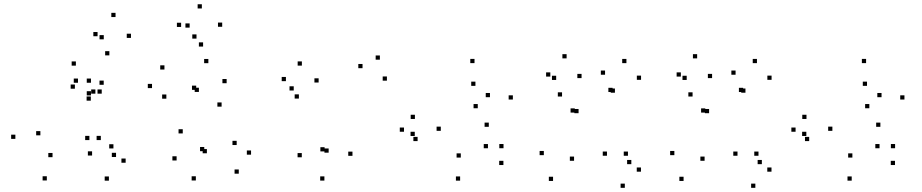

<svg xmlns="http://www.w3.org/2000/svg" viewBox="-20 -836 4380 912"><path d="M404.6 -170.6V-190.6H384.6V-170.6ZM458.9 -170.6V-190.6H438.9V-170.6ZM463.2 -391.1V-411.1H443.2V-391.1ZM433.1 -391.1V-411.1H413.1V-391.1ZM229.5 -89.4V-109.4H209.5V-89.4ZM171.8 -193.2V-213.2H151.8V-193.2ZM335.7 -414.6V-434.6H315.7V-414.6ZM412.1 -382.8V-402.8H392.1V-382.8ZM412.1 -442.9V-462.9H392.1V-442.9ZM350.4 -442.9V-462.9H330.4V-442.9ZM411.4 -357.8V-377.8H391.4V-357.8ZM472.6 -433.2V-453.2H452.6V-433.2ZM340.4 -524.2V-544.2H320.4V-524.2ZM53 -176.3V-196.3H33V-176.3ZM202.4 21.2V1.2H182.4V21.2ZM576.8 -63V-83H556.8V-63ZM518.8 -130.9V-150.9H498.8V-130.9ZM531.2 -90.2V-110.2H511.2V-90.2ZM602.1 -655.9V-675.9H582.1V-655.9ZM528.8 -755V-775H508.8V-755ZM443.4 -663.9V-683.9H423.4V-663.9ZM499.5 -573V-593H479.5V-573ZM472.9 -649.2V-669.2H452.9V-649.2ZM417.4 -97.2V-117.2H397.4V-97.2ZM497.3 22.2V2.2H477.3V22.2Z M1114.2 -11V-31H1094.2V-11ZM1172.5 -101.3V-121.3H1152.5V-101.3ZM1104.2 -147.1V-167.1H1084.2V-147.1ZM962.7 -107.9V-127.9H942.7V-107.9ZM950.2 -117.8V-137.8H930.2V-117.8ZM1032.6 -329.4V-349.4H1012.6V-329.4ZM1056.5 -440.7V-460.7H1036.5V-440.7ZM969.7 -535.9V-555.9H949.7V-535.9ZM761.1 -505.7V-525.7H741.1V-505.7ZM702.1 -417.5V-437.5H682.1V-417.5ZM770.2 -367.2V-387.2H750.2V-367.2ZM911.9 -409.2V-429.2H891.9V-409.2ZM924.8 -399.3V-419.3H904.8V-399.3ZM848.1 -202.2V-222.2H828.1V-202.2ZM818.9 -73.7V-93.7H798.9V-73.7ZM910.3 21.3V1.3H890.3V21.3ZM1035.4 -708.8V-728.8H1015.4V-708.8ZM938.8 -795.8V-815.8H918.8V-795.8ZM840.3 -708V-728H820.3V-708ZM913.4 -652.6V-672.6H893.4V-652.6ZM880.8 -704.8V-724.8H860.8V-704.8ZM944.7 -614.8V-634.8H924.7V-614.8Z M1654.2 -95.8V-115.8H1634.2V-95.8ZM1817.8 -452.8V-472.8H1797.8V-452.8ZM1784.4 -552.5V-572.5H1764.4V-552.5ZM1702 -512.1V-532.1H1682V-512.1ZM1541.1 -110.8V-130.8H1521.1V-110.8ZM1521.8 -116.8V-136.8H1501.8V-116.8ZM1493.5 -444V-464H1473.5V-444ZM1413.9 -524.3V-544.3H1393.9V-524.3ZM1338.1 -450.5V-470.5H1318.1V-450.5ZM1399.7 -367.8V-387.8H1379.7V-367.8ZM1375.2 -406.1V-426.1H1355.2V-406.1ZM1413.5 -88.9V-108.9H1393.5V-88.9ZM1520.9 21.8V1.8H1500.9V21.8Z M2371.2 -52.1V-72.1H2351.2V-52.1ZM2371.7 -131.9V-151.9H2351.7V-131.9ZM2297.8 -131.8V-151.8H2277.8V-131.8ZM2168.8 -87.5V-107.5H2148.8V-87.5ZM2073.8 -214.5V-234.5H2053.8V-214.5ZM2238.3 -428.2V-448.2H2218.3V-428.2ZM2307.3 -374.3V-394.3H2287.3V-374.3ZM2249.4 -321.8V-341.8H2229.4V-321.8ZM1950.8 -270.9V-290.9H1930.8V-270.9ZM1899 -210.2V-230.2H1879V-210.2ZM1963.6 -165.8V-185.8H1943.6V-165.8ZM2301.8 -233.6V-253.6H2281.8V-233.6ZM2416.1 -363.2V-383.2H2396.1V-363.2ZM2233.9 -536.2V-556.2H2213.9V-536.2ZM1950.1 -190.1V-210.1H1930.1V-190.1ZM2165.6 22.1V2.1H2145.6V22.1Z M3024.6 -20.5V-40.5H3004.6V-20.5ZM2962.8 -96.1V-116.1H2942.8V-96.1ZM2978.8 -56.2V-76.2H2958.8V-56.2ZM3025 -456.8V-476.8H3005V-456.8ZM2955.5 -536.1V-556.1H2935.5V-536.1ZM2854 -481V-501H2834V-481ZM2728.2 -298.3V-318.3H2708.2V-298.3ZM2710.2 -301.2V-321.2H2690.2V-301.2ZM2742.4 -465V-485H2722.4V-465ZM2671.4 -558.7V-578.7H2651.4V-558.7ZM2594 -472.2V-492.2H2574V-472.2ZM2649.7 -377.5V-397.5H2629.7V-377.5ZM2621.8 -456.2V-476.2H2601.8V-456.2ZM2563.2 -99V-119H2543.2V-99ZM2607 23.5V3.5H2587V23.5ZM2706.8 -72.3V-92.3H2686.8V-72.3ZM2889.8 -398.9V-418.9H2869.8V-398.9ZM2900.9 -395.6V-415.6H2880.9V-395.6ZM2863.1 -96.2V-116.2H2843.1V-96.2ZM2947.9 56.2V36.2H2927.9V56.2Z M3644.6 -20.5V-40.5H3624.6V-20.5ZM3582.8 -96.1V-116.1H3562.8V-96.1ZM3598.8 -56.2V-76.2H3578.8V-56.2ZM3645 -456.8V-476.8H3625V-456.8ZM3575.5 -536.1V-556.1H3555.5V-536.1ZM3474 -481V-501H3454V-481ZM3348.2 -298.3V-318.3H3328.2V-298.3ZM3330.2 -301.2V-321.2H3310.2V-301.2ZM3362.4 -465V-485H3342.4V-465ZM3291.4 -558.7V-578.7H3271.4V-558.7ZM3214 -472.2V-492.2H3194V-472.2ZM3269.7 -377.5V-397.5H3249.7V-377.5ZM3241.8 -456.2V-476.2H3221.8V-456.2ZM3183.2 -99V-119H3163.2V-99ZM3227 23.5V3.5H3207V23.5ZM3326.8 -72.3V-92.3H3306.8V-72.3ZM3509.8 -398.9V-418.9H3489.8V-398.9ZM3520.9 -395.6V-415.6H3500.9V-395.6ZM3483.1 -96.2V-116.2H3463.1V-96.2ZM3567.9 56.2V36.2H3547.9V56.2Z M4231.2 -52.1V-72.1H4211.2V-52.1ZM4231.7 -131.9V-151.9H4211.7V-131.9ZM4157.8 -131.8V-151.8H4137.8V-131.8ZM4028.8 -87.5V-107.5H4008.8V-87.5ZM3933.8 -214.5V-234.5H3913.8V-214.5ZM4098.3 -428.2V-448.2H4078.3V-428.2ZM4167.3 -374.3V-394.3H4147.3V-374.3ZM4109.4 -321.8V-341.8H4089.4V-321.8ZM3810.8 -270.9V-290.9H3790.8V-270.9ZM3759 -210.2V-230.2H3739V-210.2ZM3823.6 -165.8V-185.8H3803.6V-165.8ZM4161.8 -233.6V-253.6H4141.8V-233.6ZM4276.1 -363.2V-383.2H4256.1V-363.2ZM4093.9 -536.2V-556.2H4073.9V-536.2ZM3810.1 -190.1V-210.1H3790.1V-190.1ZM4025.6 22.1V2.1H4005.6V22.1Z"/></svg>

Font: Monaspace Radon Dots Var
Style: Regular
Weight: 400
Designer: Riley Cran and the Lettermatic Team
Version: Version 1.100 (Monaspace Radon Dots)